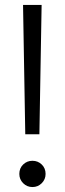

<svg xmlns="http://www.w3.org/2000/svg" viewBox="-20 -747 262 775"><path d="M82 -205 73 -727H148L139 -205ZM111 8Q89 8 73.5 -7.5Q58 -23 58 -45Q58 -68 73.5 -83Q89 -98 111 -98Q133 -98 148.5 -83Q164 -68 164 -45Q164 -23 148.5 -7.5Q133 8 111 8Z"/></svg>

Font: Red Hat Text VF
Style: Regular
Weight: 400
Designer: Pentagram, MCKL
Foundry: Pentagram, MCKL
Version: Version 1.023